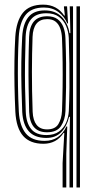

<svg xmlns="http://www.w3.org/2000/svg" viewBox="-20 -628 426 848"><path d="M256.5 200V92.2L264 -40.8H260.5Q245.5 -17.2 223 -5.1Q200.5 7 172 7Q112.8 7 82.2 -27.6Q51.8 -62.2 47.8 -133.8Q45 -193.5 44 -249.2Q43 -305 43.8 -358.6Q44.5 -412.2 47.5 -465.2Q52 -535.5 81.1 -571.5Q110.2 -607.5 170.5 -607.5Q201.5 -607.5 225 -594.9Q248.5 -582.2 263.2 -559.5H266.5L262.5 -595V-600H276.2L280.5 -524.8H277Q264 -555.8 237.6 -575.2Q211.2 -594.8 173.8 -594.8Q118.5 -594.8 92.5 -561.4Q66.5 -528 62.8 -464.8Q60 -412 59.2 -358.2Q58.5 -304.5 59.4 -248.9Q60.2 -193.2 63.2 -134Q66.8 -72 93.8 -38.9Q120.8 -5.8 177.2 -5.8Q210.5 -5.8 234.9 -22.1Q259.2 -38.5 273 -69.2H277L272.8 52.2V200ZM287 200V6.2L289 -112.2H285.2Q275.5 -69.8 250.1 -44Q224.8 -18.2 183 -18.8Q132.2 -19.5 106.9 -48.5Q81.5 -77.5 78.2 -133.5Q76 -188.5 74.8 -243.1Q73.5 -297.8 74.2 -353Q75 -408.2 78 -465Q81.2 -522.5 105.1 -552.2Q129 -582 177.5 -582Q224.2 -582 252 -554.1Q279.8 -526.2 287 -481.8H290.8L288 -600H302.5V200ZM185.2 -31.5Q219 -31.5 240.2 -46.8Q261.5 -62 272 -86.2Q282.5 -110.5 284 -137.8Q286.2 -188 286.8 -239.9Q287.2 -291.8 286.5 -346.6Q285.8 -401.5 283.8 -460.2Q282.5 -488.2 272 -513.1Q261.5 -538 240.1 -553.8Q218.8 -569.5 184.8 -569.5Q139.5 -569.5 117.5 -543.2Q95.5 -517 93.2 -466Q91.2 -405 90.5 -351.4Q89.8 -297.8 90.6 -244.9Q91.5 -192 93.8 -133.8Q95.8 -85 117.5 -58.2Q139.2 -31.5 185.2 -31.5ZM187.5 -43.8Q149.8 -43.8 130.1 -66.5Q110.5 -89.2 108.8 -133.8Q107.2 -187.5 106.4 -242.1Q105.5 -296.8 106 -352.4Q106.5 -408 108.5 -464.8Q110 -509.8 129.5 -533Q149 -556.2 188.2 -556.2Q216.8 -556.2 234.1 -543.4Q251.5 -530.5 259.8 -508.8Q268 -487 269 -460Q271.2 -404.2 271.9 -349.6Q272.5 -295 271.8 -242Q271 -189 269.2 -137.8Q267.5 -98.5 249.4 -71.1Q231.2 -43.8 187.5 -43.8ZM187.8 -56.5Q223.8 -56.5 238 -80.2Q252.2 -104 253.8 -137.5Q255.8 -189.8 256.5 -243.1Q257.2 -296.5 256.6 -350.9Q256 -405.2 253.8 -460Q252.8 -483.5 246.1 -502.4Q239.5 -521.2 225.6 -532.4Q211.8 -543.5 188.5 -543.5Q157.2 -543.5 141.2 -523.5Q125.2 -503.5 123.8 -465Q121.2 -391.2 121 -310.8Q120.8 -230.2 124.2 -134.2Q125.8 -96.5 141.6 -76.5Q157.5 -56.5 187.8 -56.5ZM317.8 200V-600H333.2V200Z"/></svg>

Font: Big Shoulders Inline Display Thin Medium
Style: Regular
Weight: 500
Version: Version 2.002